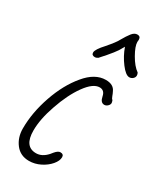

<svg xmlns="http://www.w3.org/2000/svg" viewBox="-199 -844 773 924"><g transform="rotate(30 187.0 -382.0)"><path d="M26 -109Q26 -197 58.5 -291Q91 -385 144 -448Q196 -511 256 -511Q299 -511 312 -480Q315 -475 317 -469.5Q319 -464 321 -459Q326 -445 331 -443Q335 -433 335 -428Q335 -419 326.5 -411Q318 -403 308 -403Q287 -403 281 -434Q275 -465 248 -465Q212 -465 172 -409.5Q132 -354 103 -269Q75 -189 75 -126Q75 -37 140 -37Q173 -37 201 -68Q204 -72 212 -81.5Q220 -91 227 -95.5Q234 -100 240 -100Q259 -100 259 -83Q259 -63 240 -40.5Q221 -18 191 -3Q161 12 129 12Q81 12 53.5 -23.5Q26 -59 26 -109ZM255 -695Q252 -691 248 -683Q235 -655 171 -585Q162 -579 154 -579Q136 -579 136 -595Q136 -612 172 -651Q210 -695 218 -712Q235 -742 248.5 -759Q262 -776 278 -776Q296 -776 296 -757L295 -745Q295 -721 319 -679Q343 -637 370 -618Q374 -611 374 -603Q374 -593 365.5 -585.5Q357 -578 346 -578Q326 -578 298 -615Q270 -652 255 -695Z"/></g></svg>

Font: Bad Script
Style: Regular
Weight: 400
Italic angle: -10°
Designer: Roman Shchyukin (Gaslight Type Foundry), Cyreal (Charset Expansion)
Foundry: Gaslight
Version: Version 2.000